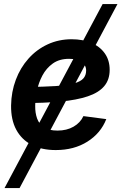

<svg xmlns="http://www.w3.org/2000/svg" viewBox="-20 -748 617 972"><path d="M2.9 204.1 499.5 -727.5H574.7L79.1 204.1ZM262.2 11.7Q191.4 11.7 140.4 -14.6Q89.4 -41 62.3 -91.3Q35.2 -141.6 36.1 -213.9Q37.1 -283.2 60.1 -344.2Q83 -405.3 124.3 -451.4Q165.5 -497.6 221.2 -523.4Q276.9 -549.3 342.8 -549.3Q398.9 -549.3 442.4 -531Q485.8 -512.7 510.5 -477.8Q535.2 -442.9 535.2 -394.5Q535.2 -344.2 507.3 -311.5Q479.5 -278.8 424.3 -260.3Q369.1 -241.7 286.9 -233.9Q204.6 -226.1 95.7 -226.1L109.9 -308.1Q201.7 -308.1 261.5 -312.3Q321.3 -316.4 355 -325.9Q388.7 -335.4 402.3 -351.3Q416 -367.2 416 -390.6Q416 -418.5 392.8 -434.3Q369.6 -450.2 329.6 -450.2Q280.3 -450.2 247.3 -426.5Q214.4 -402.8 194.8 -366Q175.3 -329.1 166.7 -287.8Q158.2 -246.6 158.2 -211.4Q157.7 -176.8 167.7 -148.4Q177.7 -120.1 202.6 -103.5Q227.5 -86.9 271 -86.9Q317.9 -86.9 352.3 -106.7Q386.7 -126.5 402.3 -160.2L518.1 -145Q490.2 -73.7 422.6 -31Q355 11.7 262.2 11.7Z"/></svg>

Font: Inter 18pt SemiBold
Style: Italic
Weight: 600
Italic angle: -9.3988°
Designer: Rasmus Andersson
Foundry: rsms
Version: Version 4.001;git-66647c0bb